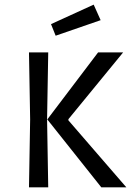

<svg xmlns="http://www.w3.org/2000/svg" viewBox="-20 -808 565 828"><path d="M417 0 184 -293 403 -582H511L275 -294V-289L525 0ZM105 0 110 -293 105 -582H188L183 -293L188 0ZM220 -654 200 -704 384 -788 414 -721Z"/></svg>

Font: Ruda
Style: Regular
Weight: 400
Designer: Mariela Monsalve and Angelina Sanchez
Foundry: Mariela Monsalve and Angelina Sanchez
Version: Version 2.000